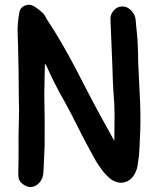

<svg xmlns="http://www.w3.org/2000/svg" viewBox="-20 -760 649 796"><path d="M175 -482Q171 -491 167 -495Q166 -491 166 -491Q166 -469 164.5 -418Q163 -367 164 -339Q166 -278 165 -155Q164 -132 160 -44Q158 -20 144.5 -4Q131 12 113 15Q97 18 78.5 6Q60 -6 57 -22Q55 -36 56 -62Q57 -77 57 -148Q56 -187 58 -246Q60 -310 58 -357Q57 -412 57 -467Q55 -580 53 -627Q52 -662 60 -707Q63 -729 83.5 -737Q104 -745 123 -733Q143 -720 159 -705Q168 -693 175 -679Q237 -586 304 -456Q337 -391 385 -301Q398 -278 450 -183Q453 -178 454 -177Q455 -237 455 -283Q455 -330 450 -384Q447 -433 446 -483Q435 -748 438 -681Q437 -700 451.5 -716.5Q466 -733 484 -733Q508 -735 527 -713Q540 -698 542 -680Q546 -638 550 -596Q553 -548 553 -500Q561 -333 561 -333Q564 -248 560 -188Q559 -150 556 -113Q552 -84 550 -71Q548 -58 541 -44Q529 -19 509 -9Q479 6 446 -13Q428 -24 406 -51Q388 -75 378.5 -91Q369 -107 336 -169Q325 -189 297 -245Q269 -301 252 -331Q202 -419 175 -482Z"/></svg>

Font: LXGW WenKai & Jojoba
Style: Regular
Weight: 400
Designer: LXGW / Fontworks Inc.
Foundry: LXGW / Fontworks Inc.
Version: Version 1.501;January 22, 2025;FontCreator 15.0.0.2927 64-bi